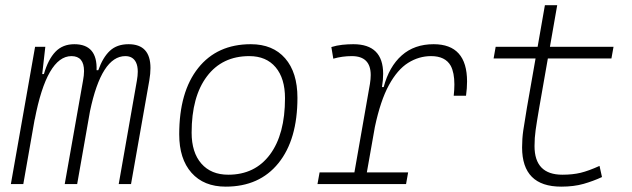

<svg xmlns="http://www.w3.org/2000/svg" viewBox="-20 -694 2384 724"><path d="M150.9 -517.6 139.2 -414.6H145.5Q161.6 -470.2 189 -498.8Q216.3 -527.3 260.3 -527.3Q347.7 -527.3 344.2 -429.2H350.6Q367.7 -477.5 394.3 -502.4Q420.9 -527.3 464.8 -527.3Q547.4 -527.3 547.4 -437.5Q547.4 -416.5 543 -390.6L474.1 0H427.7L496.1 -389.6Q499.5 -408.7 499.5 -423.8Q499.5 -445.3 492.7 -459Q481 -482.4 452.6 -482.4Q362.8 -482.4 319.3 -274.4L271 0H224.1L293 -389.6Q296.9 -410.2 296.9 -425.8Q296.9 -482.4 249.5 -482.4Q156.7 -482.4 110.8 -242.7V-244.6L67.9 0H21L112.3 -517.6Z M831.1 9.8Q748.5 9.8 702.1 -42.5Q655.8 -94.7 655.8 -187.5Q655.8 -347.7 727.3 -437.5Q798.8 -527.3 925.8 -527.3Q1008.8 -527.3 1055.2 -474.1Q1101.6 -420.9 1101.6 -325.2Q1101.6 -167.5 1030 -78.9Q958.5 9.8 831.1 9.8ZM840.8 -35.2Q941.4 -35.2 998 -111.3Q1054.7 -187.5 1054.7 -323.7Q1054.7 -398.4 1019.3 -440.4Q983.9 -482.4 919.9 -482.4Q817.9 -482.4 760.3 -406Q702.6 -329.6 702.6 -193.8Q702.6 -119.1 739.3 -77.1Q775.9 -35.2 840.8 -35.2Z M1177.2 0 1185.1 -43.9H1316.4L1375 -377.9Q1377.9 -396 1377.9 -411.1Q1377.9 -482.4 1306.6 -482.4Q1270.5 -482.4 1236.8 -472.7L1229.5 -516.6Q1250 -522.9 1270.8 -525.1Q1291.5 -527.3 1312.5 -527.3Q1424.8 -527.3 1424.8 -415.5Q1424.8 -393.1 1420.4 -365.7H1426.8Q1447.3 -442.9 1494.9 -485.1Q1542.5 -527.3 1615.2 -527.3Q1741.2 -527.3 1741.2 -386.7Q1741.2 -361.8 1737.3 -333H1690.9Q1693.4 -356 1693.4 -375.5Q1693.4 -419.9 1679.7 -445.8Q1659.2 -482.4 1605.5 -482.4Q1559.6 -482.4 1519 -457Q1478.5 -431.6 1446.5 -373Q1414.6 -314.5 1393.6 -215.3L1363.3 -43.9H1519L1511.2 0Z M2096.2 9.8Q1948.7 9.8 1948.7 -138.2Q1948.7 -170.9 1953.1 -201.7Q1957.5 -232.4 1966.8 -287.1L1999.5 -473.6H1841.3L1849.1 -517.6H2007.3L2034.7 -674.3H2081.1L2053.7 -517.6H2293.5L2285.6 -473.6H2045.9L2013.2 -287.1Q2003.9 -232.9 1999.8 -203.6Q1995.6 -174.3 1995.6 -143.1Q1995.6 -35.2 2100.6 -35.2Q2139.6 -35.2 2169.7 -42.5Q2199.7 -49.8 2240.7 -68.4L2250 -26.4Q2217.3 -11.2 2180.7 -0.7Q2144 9.8 2096.2 9.8Z"/></svg>

Font: CaskaydiaCove NF ExtraLight
Style: Italic
Weight: 200
Italic angle: -10°
Designer: Aaron Bell
Foundry: Saja Typeworks
Version: Version 2111.001; VTT 6.35;Nerd Fonts 3.2.1